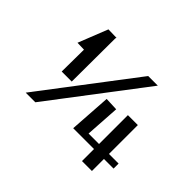

<svg xmlns="http://www.w3.org/2000/svg" viewBox="-149 -1031 1298 1298"><g transform="rotate(45 500.0 -382.0)"><path d="M746 -727H654L148 -62H240ZM241 -760 157 -548 221 -546 219 -335H315L317 -750L320 -758ZM839 -167V-443H744V-167H644L660 -415L565 -419L545 -119H744V-4H839V-119H931V-167Z"/></g></svg>

Font: LXGW Marker Gothic
Style: Regular
Weight: 400
Version: Version 1.001